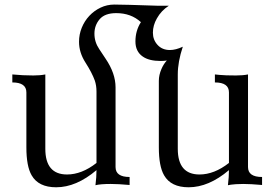

<svg xmlns="http://www.w3.org/2000/svg" viewBox="-20 -791 1178 821"><path d="M582.5 -696.3Q540.5 -734.9 477.1 -734.9Q428.2 -734.9 406 -708.7Q383.8 -682.6 383.8 -647Q383.8 -611.3 404.3 -581.1Q418.5 -559.1 431.2 -540.5Q474.1 -477.5 474.1 -417.5V-76.7Q474.1 -34.2 534.2 -34.2V0Q485.8 -4.4 453.6 -4.4Q409.7 -4.4 388.2 1Q392.6 -34.2 392.6 -63.5Q306.2 9.8 220.2 9.8Q144.5 9.8 115.2 -41.5Q92.8 -80.1 92.8 -161.1V-396Q92.8 -438.5 32.7 -438.5V-472.7Q77.1 -468.3 122.6 -468.3Q151.9 -468.3 173.8 -472.7V-154.8Q173.8 -44.9 266.6 -44.9Q329.6 -44.9 392.6 -94.2V-399.9Q392.6 -425.3 385.3 -446.8Q373 -480.5 345.5 -523.4Q317.9 -566.4 317.9 -612.3Q317.9 -643.6 329.6 -672.4Q341.3 -701.2 361.8 -723.1Q382.3 -745.1 409.9 -758.3Q437.5 -771.5 468.8 -771.5Q508.3 -771.5 650.9 -766.6H702.1Q669.4 -745.6 650.9 -712.4Q633.8 -682.6 633.8 -651.4Q633.8 -620.6 653.8 -598.9Q673.8 -577.1 706.5 -577.1Q731.4 -577.1 761.7 -591.3Q740.2 -526.9 740.2 -472.7V-154.8Q740.2 -44.9 833 -44.9Q896 -44.9 959 -94.2V-396Q959 -438.5 898.9 -438.5V-472.7L918.9 -470.7Q942.4 -468.3 988.8 -468.3Q1018.6 -468.3 1040.5 -472.7V-76.7Q1040.5 -34.2 1100.6 -34.2V0Q1052.2 -4.4 1020 -4.4Q1004.9 -4.4 988.8 -3.4Q963.9 -1.5 954.6 1Q959 -34.2 959 -63.5Q872.6 9.8 786.6 9.8Q710.9 9.8 681.6 -41.5Q659.2 -80.1 659.2 -161.1V-445.3Q659.2 -470.2 670.4 -496.1Q679.7 -517.6 693.4 -532.2Q679.7 -530.3 667 -530.3Q617.2 -530.3 590.3 -549.3Q559.1 -570.8 559.1 -613.8Q559.1 -659.7 582.5 -696.3Z"/></svg>

Font: Almanac
Style: Regular
Weight: 400
Designer: Eden's Almanac
Version: Version 3.501;March 28, 2021;FontCreator 13.0.0.2683 64-bit